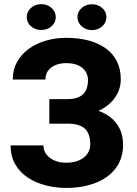

<svg xmlns="http://www.w3.org/2000/svg" viewBox="-20 -904 664 933"><path d="M335.9 -340.3H219.7V-422.4H308.6Q344.2 -422.4 366 -433.6Q387.7 -444.8 397.7 -465.8Q407.7 -486.8 407.7 -514.6Q407.7 -537.1 396.2 -555.9Q384.8 -574.7 361.3 -585.9Q337.9 -597.2 301.3 -597.2Q272.9 -597.2 250 -587.9Q227.1 -578.6 213.9 -560.8Q200.7 -543 200.7 -517.6H42Q42 -565.4 62.7 -602.8Q83.5 -640.1 119.4 -666.3Q155.3 -692.4 202.1 -706.3Q249 -720.2 301.3 -720.2Q361.3 -720.2 410.2 -707.3Q459 -694.3 494.1 -668.9Q529.3 -643.6 548.1 -605.7Q566.9 -567.9 566.9 -518.1Q566.9 -481.4 550.5 -449.2Q534.2 -417 503.7 -392.6Q473.1 -368.2 430.4 -354.2Q387.7 -340.3 335.9 -340.3ZM219.7 -383.8H335.9Q393.6 -383.8 438.5 -371.6Q483.4 -359.4 514.4 -335.9Q545.4 -312.5 561.8 -278.1Q578.1 -243.7 578.1 -199.2Q578.1 -149.4 557.6 -110.6Q537.1 -71.8 499.8 -44.9Q462.4 -18.1 411.9 -4.4Q361.3 9.3 301.3 9.3Q252.4 9.3 204.3 -2.7Q156.2 -14.6 117.4 -39.6Q78.6 -64.5 55.2 -103.5Q31.7 -142.6 31.7 -197.3H190.9Q190.9 -173.3 205.1 -154.3Q219.2 -135.3 244.1 -124.3Q269 -113.3 301.3 -113.3Q338.4 -113.3 364.7 -125Q391.1 -136.7 404.8 -157Q418.5 -177.2 418.5 -202.1Q418.5 -229.5 411.6 -248.8Q404.8 -268.1 390.9 -280Q377 -292 356.2 -297.6Q335.4 -303.2 308.6 -303.2H219.7ZM109.9 -820.8Q109.9 -847.2 130.4 -865.5Q150.9 -883.8 180.2 -883.8Q210 -883.8 230.5 -865.5Q251 -847.2 251 -820.8Q251 -794.4 230.5 -776.4Q210 -758.3 180.2 -758.3Q150.9 -758.3 130.4 -776.4Q109.9 -794.4 109.9 -820.8ZM356.4 -820.8Q356.4 -847.2 377 -865.2Q397.5 -883.3 426.8 -883.3Q456.5 -883.3 476.8 -865.2Q497.1 -847.2 497.1 -820.8Q497.1 -794.4 476.8 -776.1Q456.5 -757.8 426.8 -757.8Q397.5 -757.8 377 -776.1Q356.4 -794.4 356.4 -820.8Z"/></svg>

Font: Roboto ExtraBold
Style: Regular
Weight: 800
Designer: Christian Robertson
Foundry: Google
Version: Version 3.009; 2024